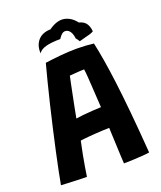

<svg xmlns="http://www.w3.org/2000/svg" viewBox="-154 -941 874 1045"><g transform="rotate(-20 283.0 -418.5)"><path d="M166.5 7.5Q155 7.5 135.8 7Q116.5 6.5 94.5 5.5Q72.5 4.5 52 3.8Q31.5 3 18 2Q23 -27.5 32.8 -75Q42.5 -122.5 55.2 -181.5Q68 -240.5 82.8 -305Q97.5 -369.5 112.8 -433Q128 -496.5 142.5 -553.2Q157 -610 168.5 -652.5Q212.5 -658.5 260 -663Q307.5 -667.5 353.5 -667.5Q378 -667.5 402.5 -666Q427 -664.5 450.5 -661.5Q460.5 -617.5 470.2 -559.2Q480 -501 490 -422.5Q500 -344 510 -240.2Q520 -136.5 530 -1.5Q515 1 488.2 3Q461.5 5 432.5 6.2Q403.5 7.5 381 7.5Q380 -7 379 -27.2Q378 -47.5 377 -71Q376 -94.5 375 -118.2Q374 -142 373 -163.8Q372 -185.5 371.5 -201.5Q355.5 -201.5 335.5 -200.5Q315.5 -199.5 294.5 -198.2Q273.5 -197 254.8 -195.2Q236 -193.5 222 -192Q208 -190.5 202.5 -189.5Q194.5 -152.5 187.2 -115.2Q180 -78 174.8 -45.8Q169.5 -13.5 166.5 7.5ZM221 -310.5Q234.5 -313 261.8 -315.8Q289 -318.5 318.8 -320.5Q348.5 -322.5 368 -323Q367 -335.5 365.2 -366.2Q363.5 -397 361.2 -433.8Q359 -470.5 356.8 -502Q354.5 -533.5 352 -547.5Q343 -547.5 325.2 -546.5Q307.5 -545.5 291 -544Q274.5 -542.5 267.5 -542Q264.5 -528 259 -502Q253.5 -476 247 -443Q240.5 -410 233.5 -375.8Q226.5 -341.5 221 -310.5ZM159.5 -710.5Q156.5 -756 181.5 -785Q206.5 -814 254.5 -815Q303 -849.5 343 -842.5Q383 -835.5 412.5 -797Q439.5 -790.5 452.2 -773Q465 -755.5 467.5 -726Q458.5 -720 442.5 -715.5Q426.5 -711 410 -707Q393.5 -703 382.5 -699.5Q378.5 -706 375 -711.2Q371.5 -716.5 367 -721Q364.5 -741 359.2 -752.5Q354 -764 347 -770Q336.5 -780 321 -778.2Q305.5 -776.5 286.5 -747Q235 -747 203.2 -738.5Q171.5 -730 159.5 -710.5Z"/></g></svg>

Font: Grandstander Thin SemiBold
Style: Regular
Weight: 600
Version: Version 1.200